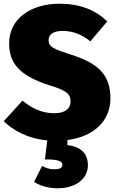

<svg xmlns="http://www.w3.org/2000/svg" viewBox="-20 -736 628 1031"><path d="M573 -208C573 -333 509 -395 366 -441C267 -473 241 -484 241 -520C241 -551 266 -570 316 -570C371 -570 419 -551 465 -514L556 -621C493 -682 411 -716 299 -716C145 -716 29 -635 29 -503C29 -402 78 -331 246 -278C337 -250 359 -232 359 -191C359 -155 332 -128 272 -128C207 -128 151 -153 101 -196L0 -85C50 -37 126 8 234 18L221 120C286 120 315 127 315 149C315 167 298 173 270 173C246 173 226 166 206 155L163 241C191 259 236 275 288 275C393 275 452 220 452 151C452 89 415 52 342 43V16C488 -3 573 -90 573 -208Z"/></svg>

Font: Fira Sans Heavy
Style: Regular
Weight: 900
Designer: bBox Type GmbH & Carrois Corporate GbR & Edenspiekermann AG
Foundry: bBox Type GmbH & Carrois Corporate GbR & Edenspiekermann AG
Version: Version 4.300;PS 004.300;hotconv 1.0.88;makeotf.lib2.5.64775